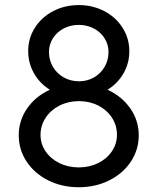

<svg xmlns="http://www.w3.org/2000/svg" viewBox="-20 -748 636 775"><path d="M55.7 -202.1Q55.7 -261.7 89.6 -310.5Q123.5 -359.4 181.2 -385.7Q140.6 -411.1 117.2 -452.1Q93.8 -493.2 93.8 -542Q93.8 -593.3 120.6 -635.7Q147.5 -678.2 194.3 -702.9Q241.2 -727.5 297.9 -727.5Q354.5 -727.5 401.4 -702.9Q448.2 -678.2 475.1 -635.5Q502 -592.8 502 -541Q502 -492.7 478.5 -451.9Q455.1 -411.1 414.1 -385.7Q471.7 -359.4 505.9 -310.5Q540 -261.7 540 -202.1Q540 -143.6 508.1 -95.5Q476.1 -47.4 420.7 -19.8Q365.2 7.8 297.9 7.8Q230.5 7.8 175 -19.8Q119.6 -47.4 87.6 -95.5Q55.7 -143.6 55.7 -202.1ZM452.1 -204.1Q452.1 -241.7 431.9 -272.9Q411.6 -304.2 376.5 -322Q341.3 -339.8 298.8 -339.8Q255.9 -339.8 220.2 -321.8Q184.6 -303.7 164.1 -272.5Q143.6 -241.2 143.6 -203.1Q143.6 -167 164.1 -137Q184.6 -106.9 219.7 -89.6Q254.9 -72.3 297.9 -72.3Q340.8 -72.3 376 -89.6Q411.1 -106.9 431.6 -137.2Q452.1 -167.5 452.1 -204.1ZM418 -538.1Q418 -568.4 402.1 -593.5Q386.2 -618.7 358.6 -633.1Q331.1 -647.5 297.9 -647.5Q264.6 -647.5 237.1 -633.1Q209.5 -618.7 193.6 -593.5Q177.7 -568.4 177.7 -538.1Q177.7 -505.4 193.6 -478.3Q209.5 -451.2 237.3 -435.5Q265.1 -419.9 298.8 -419.9Q332 -419.9 359.4 -435.5Q386.7 -451.2 402.3 -478.3Q418 -505.4 418 -538.1Z"/></svg>

Font: Reddit Sans Strawberry
Style: Regular
Weight: 400
Designer: Stephen Hutchings
Foundry: Reddit
Version: Version 1.013